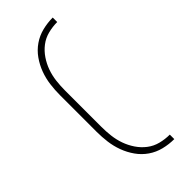

<svg xmlns="http://www.w3.org/2000/svg" viewBox="-309 -899 1119 1119"><g transform="rotate(-45 250.0 -340.0)"><path d="M395 161Q352 161 309.5 150.5Q267 140 231.5 115.5Q196 91 171 55.5Q146 20 131 -20.5Q116 -61 110.5 -104Q105 -147 105 -190V-490Q105 -533 110.5 -576Q116 -619 131 -659.5Q146 -700 171 -735.5Q196 -771 231.5 -795.5Q267 -820 309.5 -830.5Q352 -841 395 -841V-804Q357 -804 319.5 -794.5Q282 -785 252 -762Q222 -739 200.5 -707Q179 -675 166.5 -639.5Q154 -604 149.5 -566Q145 -528 145 -490V-190Q145 -152 149.5 -114Q154 -76 166.5 -40.5Q179 -5 200.5 27Q222 59 252 82Q282 105 319.5 114.5Q357 124 395 124Z"/></g></svg>

Font: Zed Sans Extralight
Style: Regular
Weight: 200
Designer: Belleve Invis
Foundry: Belleve Invis
Version: Version 1.0.0; ttfautohint (v1.8.4)